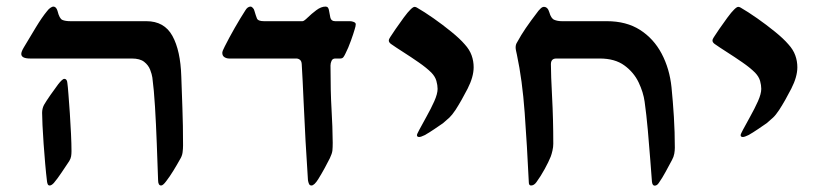

<svg xmlns="http://www.w3.org/2000/svg" viewBox="-20 -548 2520 590"><path d="M475.1 22Q465.8 22 465.8 5.4Q463.9 -49.3 461.7 -108.2Q459.5 -167 456.3 -220Q453.1 -272.9 448.2 -309.6Q446.8 -319.8 441.4 -333.7Q436 -347.7 423.1 -357.9Q410.2 -368.2 384.8 -368.2H72.8Q45.4 -368.2 45.4 -382.3Q45.4 -389.2 53.2 -402.3Q71.3 -432.6 90.3 -464.1Q109.4 -495.6 124.5 -513.7Q129.9 -521 135.5 -524.4Q141.1 -527.8 143.6 -527.8Q152.8 -527.8 156.7 -514.6Q162.6 -490.7 171.6 -486.8Q180.7 -482.9 196.3 -482.9H429.7Q484.9 -482.9 509.8 -437.7Q534.7 -392.6 537.1 -313Q538.6 -270 540.5 -216.6Q542.5 -163.1 542.5 -101.1Q542.5 -90.3 541 -79.3Q539.6 -68.4 532.7 -57.6Q524.4 -42.5 512.7 -23.4Q501 -4.4 490.7 8.8Q481 22 475.1 22ZM132.8 22Q128.4 22 126.7 18.1Q125 14.2 124.5 9.8Q121.6 -13.7 118.9 -44.4Q116.2 -75.2 114 -106.4Q111.8 -137.7 110.6 -163.1Q109.4 -188.5 109.4 -201.2Q109.4 -214.4 115.2 -225.6Q121.6 -236.8 135 -256.1Q148.4 -275.4 159.2 -289.6Q164.6 -296.4 169.4 -301Q174.3 -305.7 177.7 -305.7Q186 -305.7 187 -293Q188.5 -282.7 190.4 -257.3Q192.4 -231.9 194.6 -200Q196.8 -168 198.2 -136.7Q199.7 -105.5 199.7 -83.5Q199.7 -74.7 198.5 -67.6Q197.3 -60.5 192.9 -53.2Q182.1 -37.1 169.4 -18.1Q156.7 1 145.5 14.2Q138.2 22 132.8 22Z M937 22Q931.6 22 929.4 16.8Q927.2 11.7 926.3 5.4Q922.4 -52.2 918.9 -115.2Q915.5 -178.2 912.8 -239.3Q910.2 -300.3 907.2 -350.6Q906.7 -360.4 901.6 -364.3Q896.5 -368.2 890.6 -368.2H684.1Q676.3 -368.2 669.7 -372.3Q663.1 -376.5 663.1 -385.7Q663.1 -391.1 670.9 -405.8Q684.1 -432.1 701.4 -462.4Q718.8 -492.7 733.9 -516.1Q740.7 -527.8 750.5 -527.8Q752.9 -527.8 756.8 -523.9Q760.7 -520 761.7 -515.1Q766.1 -500 769.5 -491.5Q772.9 -482.9 791 -482.9H909.7Q914.1 -482.9 925.5 -494.1Q937 -505.4 951.9 -516.6Q966.8 -527.8 980.5 -527.8Q989.7 -527.8 991.2 -514.6Q992.7 -505.4 995.1 -494.1Q997.6 -482.9 1009.8 -482.9H1055.7Q1061 -482.9 1067.1 -480.5Q1073.2 -478 1073.2 -473.6Q1073.2 -467.8 1069.8 -457.5Q1066.4 -445.3 1058.3 -422.9Q1050.3 -400.4 1041.5 -383.3Q1038.6 -377 1035.4 -372.6Q1032.2 -368.2 1025.4 -368.2H1010.3Q1002 -368.2 998.8 -361.1Q995.6 -354 995.6 -346.7Q995.6 -265.1 998.8 -211.7Q1002 -158.2 1002.4 -109.4Q1002.4 -95.2 1001.5 -85.7Q1000.5 -76.2 993.7 -62Q987.3 -48.8 978 -32Q968.8 -15.1 958 2.4Q945.8 22 937 22Z M1268.1 -127Q1261.2 -127 1261.2 -132.8Q1261.2 -135.3 1264.4 -141.1Q1267.6 -147 1268.6 -149.4Q1277.8 -167 1291 -190.4Q1304.2 -213.9 1314.5 -236.8Q1324.7 -259.8 1324.7 -274.9Q1324.7 -286.1 1321 -299.3Q1317.4 -312.5 1305.7 -324.7Q1290.5 -339.8 1266.8 -356.2Q1243.2 -372.6 1219.5 -387.7Q1195.8 -402.8 1181.2 -413.1Q1174.8 -418 1174.8 -423.3Q1174.8 -427.7 1179.2 -434.1Q1183.6 -441.4 1195.6 -458.7Q1207.5 -476.1 1220.5 -493.7Q1233.4 -511.2 1241.2 -518.6Q1249.5 -526.9 1253.9 -526.9Q1256.8 -526.9 1260.7 -524.9Q1283.7 -511.7 1312.3 -491.7Q1340.8 -471.7 1366.9 -450.4Q1393.1 -429.2 1408.2 -411.6Q1422.9 -395.5 1429.2 -377.9Q1435.5 -360.4 1435.5 -341.3Q1435.5 -312 1417 -275.6Q1398.4 -239.3 1379.9 -210.4Q1369.1 -194.3 1361.1 -186.8Q1353 -179.2 1341.3 -169.4Q1330.1 -161.6 1314.2 -150.9Q1298.3 -140.1 1285.2 -132.8Q1273.4 -127 1268.1 -127Z M1991.7 22.5Q1984.9 22.5 1983.4 10.7Q1981.4 -12.7 1978.3 -56.2Q1975.1 -99.6 1970.7 -148.2Q1966.3 -196.8 1960.9 -235.4Q1957 -264.2 1942.4 -294.9Q1927.7 -325.7 1898.7 -346.9Q1869.6 -368.2 1822.8 -368.2H1689.5Q1672.9 -368.2 1672.9 -350.6Q1672.9 -317.9 1676.5 -250.5Q1680.2 -183.1 1680.2 -106Q1680.2 -96.2 1677.7 -85.4Q1675.3 -74.7 1672.4 -66.9Q1666 -50.8 1653.8 -28.6Q1641.6 -6.3 1628.4 11.7Q1621.1 22 1611.8 22Q1605 22 1605 12.2Q1599.6 -101.1 1592.3 -201.7Q1585 -302.2 1568.4 -379.9Q1566.9 -386.7 1565.7 -392.3Q1564.5 -397.9 1564.5 -402.3Q1564.5 -411.6 1569.3 -418.5Q1581.5 -440.9 1595.5 -461.4Q1609.4 -481.9 1634.8 -515.1Q1636.7 -517.6 1641.6 -522.2Q1646.5 -526.9 1651.4 -526.9Q1663.1 -526.9 1668 -510.3Q1673.3 -491.2 1683.3 -487.1Q1693.4 -482.9 1706.5 -482.9H1844.7Q1904.8 -482.9 1946.8 -456.1Q1988.8 -429.2 2013.2 -383.1Q2037.6 -336.9 2043.5 -279.8Q2047.9 -235.8 2050.8 -189Q2053.7 -142.1 2053.7 -94.2Q2053.7 -85.4 2052 -75.7Q2050.3 -65.9 2044.9 -56.2Q2035.6 -39.1 2025.4 -20Q2015.1 -1 2004.4 14.2Q1999 22.5 1991.7 22.5Z M2262.7 -127Q2255.9 -127 2255.9 -132.8Q2255.9 -135.3 2259 -141.1Q2262.2 -147 2263.2 -149.4Q2272.5 -167 2285.6 -190.4Q2298.8 -213.9 2309.1 -236.8Q2319.3 -259.8 2319.3 -274.9Q2319.3 -286.1 2315.7 -299.3Q2312 -312.5 2300.3 -324.7Q2285.2 -339.8 2261.5 -356.2Q2237.8 -372.6 2214.1 -387.7Q2190.4 -402.8 2175.8 -413.1Q2169.4 -418 2169.4 -423.3Q2169.4 -427.7 2173.8 -434.1Q2178.2 -441.4 2190.2 -458.7Q2202.1 -476.1 2215.1 -493.7Q2228 -511.2 2235.8 -518.6Q2244.1 -526.9 2248.5 -526.9Q2251.5 -526.9 2255.4 -524.9Q2278.3 -511.7 2306.9 -491.7Q2335.4 -471.7 2361.6 -450.4Q2387.7 -429.2 2402.8 -411.6Q2417.5 -395.5 2423.8 -377.9Q2430.2 -360.4 2430.2 -341.3Q2430.2 -312 2411.6 -275.6Q2393.1 -239.3 2374.5 -210.4Q2363.8 -194.3 2355.7 -186.8Q2347.7 -179.2 2335.9 -169.4Q2324.7 -161.6 2308.8 -150.9Q2293 -140.1 2279.8 -132.8Q2268.1 -127 2262.7 -127Z"/></svg>

Font: David Libre Medium
Style: Regular
Weight: 500
Designer: Ismar David, J. Victor Gaultney, Annie Olsen and Meir Sadan
Foundry: Monotype Imaging Inc. & SIL International
Version: Version 1.100; ttfautohint (v1.8.4.7-5d5b)